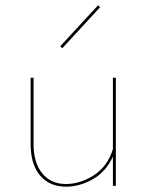

<svg xmlns="http://www.w3.org/2000/svg" viewBox="-20 -698 550 721"><path d="M356 -671 214 -517 206 -524 348 -678ZM404 -406H415V0H404V-110Q378 -53 328.5 -25Q279 3 228 3Q166 3 130.5 -39Q95 -81 95 -157V-406H106V-157Q106 -87 138.5 -47Q171 -7 228 -7Q281 -7 332.5 -40Q384 -73 404 -138Z"/></svg>

Font: EauTest Hairline
Style: Regular
Weight: 250
Designer: Christian Thalmann (Catharsis Fonts)
Version: Version 0.001;PS 000.001;hotconv 1.0.88;makeotf.lib2.5.64775